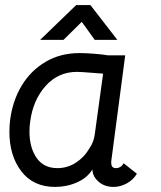

<svg xmlns="http://www.w3.org/2000/svg" viewBox="-20 -726 633 756"><path d="M17 -207Q17 -231 20 -255Q30 -330 65.5 -389Q101 -448 159.5 -482.5Q218 -517 293 -517Q316 -517 349.5 -514.5Q383 -512 406 -508H473L418 -91V-85Q418 -64 436 -64Q456 -64 467 -83L519 -42Q504 -17 478.5 -3.5Q453 10 427 10Q390 10 366 -12.5Q342 -35 344 -64V-59Q324 -26 283.5 -8Q243 10 197 10Q111 10 64 -51.5Q17 -113 17 -207ZM332 -142Q349 -166 353 -196L386 -436L347 -439Q297 -443 283 -443Q209 -443 159.5 -387.5Q110 -332 99 -248Q96 -229 96 -208Q96 -145 124 -104.5Q152 -64 206 -64Q246 -64 279.5 -86Q313 -108 332 -142ZM280 -706H336L442 -569H353L302 -640L230 -569H138Z"/></svg>

Font: Bellota
Style: Bold Italic
Weight: 700
Italic angle: -7.5°
Designer: Kemie Guaida
Foundry: Kemie Guaida
Version: Version 4.001